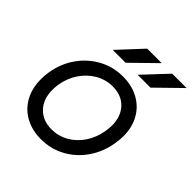

<svg xmlns="http://www.w3.org/2000/svg" viewBox="-193 -835 982 982"><g transform="rotate(45 298.5 -344.0)"><path d="M38 -205Q38 -233 42 -257Q54 -332 94.5 -389.5Q135 -447 195 -479.5Q255 -512 325 -512Q390 -512 439.5 -485Q489 -458 516 -409.5Q543 -361 543 -297Q543 -275 538 -243Q526 -169 486 -111Q446 -53 386 -20.5Q326 12 256 12Q191 12 141.5 -15Q92 -42 65 -91.5Q38 -141 38 -205ZM118 -209Q118 -142 156 -102Q194 -62 258 -62Q307 -62 349.5 -86Q392 -110 421 -153.5Q450 -197 459 -252Q463 -280 463 -294Q463 -360 425.5 -399.5Q388 -439 324 -439Q275 -439 232 -414.5Q189 -390 159.5 -346.5Q130 -303 121 -248Q118 -227 118 -209ZM493 -700H597L465 -571H372ZM312 -700H417L285 -571H192Z"/></g></svg>

Font: Oak Sans
Style: Italic
Weight: 400
Italic angle: -9.49998°
Foundry: Erik Kennedy, Walven
Version: Version 1.000